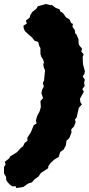

<svg xmlns="http://www.w3.org/2000/svg" viewBox="-43 -811 444 959"><path d="M172 -321 164 -345 167 -362 176 -379 171 -396 177 -409 180 -440 182 -460 176 -473 173 -491 177 -498 172 -514 163 -528 159 -541V-571L153 -581L148 -601L129 -608L117 -624L103 -636L82 -655L76 -667L74 -683L91 -693L86 -708L105 -723L108 -735L118 -751L139 -768L146 -780L158 -783L187 -791L211 -785L215 -787L235 -772L255 -764L258 -754L271 -746L280 -734L287 -724L305 -713L312 -696L321 -692L319 -677L331 -660L332 -646L340 -637L349 -615L350 -593L354 -583L367 -568L363 -554L375 -539L370 -527L371 -501L372 -488L381 -456L379 -443L370 -429L381 -413L377 -398L380 -382L368 -366L376 -353L356 -317L359 -300L366 -289L351 -273L344 -243L340 -225L331 -213L335 -202L327 -180L313 -165L314 -149L303 -121L289 -108L286 -85L275 -64L258 -52L250 -27L227 -13L208 5L198 20V29L161 53L149 71L129 85L116 100L97 106L73 123L55 126L38 128L35 119L19 120L7 112L-6 98L-12 87L-13 72L-23 55V23L-15 11L-19 -3L2 -19L8 -30L42 -51L62 -73L72 -80L80 -97L94 -108V-124L111 -150L120 -172L125 -185L140 -195L136 -208L142 -230L155 -255L161 -276L159 -306Z"/></svg>

Font: Winky Rough Black
Style: Italic
Weight: 900
Italic angle: -8.97852°
Designer: Simon Atzbach
Foundry: typofactur
Version: Version 1.206; ttfautohint (v1.8.4.7-5d5b)